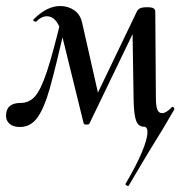

<svg xmlns="http://www.w3.org/2000/svg" viewBox="-28 -413 632 638"><path d="M-8 -28Q-8 -71 41 -71Q69 -71 88.5 -93Q108 -115 128.5 -177Q149 -239 179 -365L197 -361L192 -341Q156 -185 137.5 -119.5Q119 -54 96.5 -22.5Q74 9 38 9Q16 9 4 -1.5Q-8 -12 -8 -28ZM412 -334 446 -369 269 -2Q268 1 260 1Q251 1 250 -3L176 -304Q169 -331 156.5 -345Q144 -359 128 -359Q110 -359 93 -342Q92 -341 90 -341Q86 -341 83.5 -344Q81 -347 84 -349Q128 -393 172 -393Q198 -393 218.5 -379Q239 -365 245 -337L302 -85L266 -40L425 -371Q429 -381 436.5 -385Q444 -389 461 -389Q476 -389 482 -385.5Q488 -382 488 -373L490 -89Q490 -62 494.5 -49.5Q499 -37 511 -37Q518 -37 527 -43Q536 -49 543 -57Q543 -58 545 -58Q548 -58 550 -55Q552 -52 551 -49L514 14Q464 94 399 205H398Q395 205 391.5 202.5Q388 200 389 198Q424 139 443 94Q462 49 462 26Q462 8 450 8Q432 8 424.5 -11.5Q417 -31 416 -80Z"/></svg>

Font: Cormorant Garamond SemiBold
Style: Italic
Weight: 600
Italic angle: -10°
Designer: Christian Thalmann (Catharsis Fonts)
Foundry: Catharsis Fonts
Version: Version 4.000